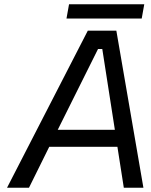

<svg xmlns="http://www.w3.org/2000/svg" viewBox="-20 -881 707 901"><path d="M292 -794 304 -861H657L645 -794ZM13 0 392 -737H526L653 0H561L531 -192H211L116 0ZM251 -272H519L460 -651H440Z"/></svg>

Font: Tomorrow
Style: Italic
Weight: 400
Italic angle: -10°
Designer: Tony de Marco, Monica Rizzolli
Foundry: Just in Type
Version: Version 2.002